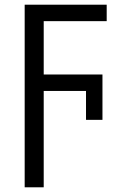

<svg xmlns="http://www.w3.org/2000/svg" viewBox="-20 -557 540 817"><path d="M85 240H166V-170H346V-47H416V-240H166V-467H434V-537H85Z"/></svg>

Font: Noto Sans Mono ExtraCondensed
Style: Regular
Weight: 400
Width: 2
Designer: Monotype Design Team
Foundry: Monotype Imaging Inc.
Version: Version 2.014